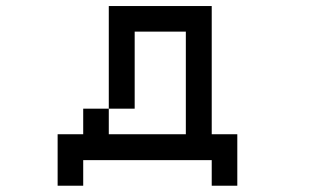

<svg xmlns="http://www.w3.org/2000/svg" viewBox="-20 -462 1040 623"><path d="M333 -26.4H583V-359.4H417V-109.4H333ZM167 -26.4H250V-109.4H333V-442.4H667V-26.4H750V140.6H667V57.6H250V140.6H167Z"/></svg>

Font: KH Dot Kodenmachou 12
Style: Regular
Weight: 400
Designer: Original version for X68000 by Keitarou Hiraki (http://hp.vector.co.jp/authors/VA000874/) / TrueType conversion by Homem
Version: Version 1.00.20150527